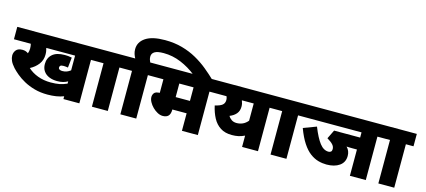

<svg xmlns="http://www.w3.org/2000/svg" viewBox="-65 -1481 4580 2066"><g transform="rotate(15 2225.5 -448.0)"><path d="M858 -484V0H681V-31Q641 -16 597 -9Q553 -2 501 -2Q422 -2 356 -20.5Q290 -39 237.5 -68Q185 -97 147.5 -128.5Q110 -160 87 -185Q53 -223 40 -253.5Q27 -284 27 -311Q27 -345 48.5 -371.5Q70 -398 120 -398Q139 -398 155 -392.5Q171 -387 184 -377Q194 -402 194 -432Q194 -459 188 -484H0V-622H943V-484ZM589 -288Q618 -288 639 -296Q660 -304 681 -320V-484H360Q365 -468 368 -450Q371 -432 371 -411Q371 -350 336 -304Q301 -258 245 -229Q291 -186 357 -161.5Q423 -137 501 -137Q556 -137 597.5 -145Q639 -153 681 -172V-197Q658 -184 630 -176.5Q602 -169 564 -169Q515 -169 475.5 -185Q436 -201 413 -233.5Q390 -266 390 -313Q390 -381 436 -421.5Q482 -462 573 -462Q590 -462 610 -460.5Q630 -459 652 -454L640 -340Q631 -342 617 -343.5Q603 -345 592 -345Q566 -345 556.5 -337.5Q547 -330 547 -316Q547 -302 559.5 -295Q572 -288 589 -288Z M1175 -484V0H998V-484H928V-622H1260V-484Z M1315 -484H1245V-622H1314Q1303 -642 1295 -666Q1287 -690 1287 -719Q1287 -799 1359.5 -847.5Q1432 -896 1574 -896Q1679 -896 1766.5 -871.5Q1854 -847 1927 -806Q2000 -765 2061 -715Q2122 -665 2174 -615H1963Q1883 -679 1789.5 -718Q1696 -757 1596 -757Q1526 -757 1495.5 -738Q1465 -719 1465 -684Q1465 -667 1469.5 -651.5Q1474 -636 1481 -622H1577V-484H1492V0H1315Z M2178 -484V0H2001V-195H1842V-193Q1842 -145 1821 -123Q1800 -101 1759 -101Q1730 -101 1700 -117Q1670 -133 1645 -158Q1620 -183 1604.5 -212Q1589 -241 1589 -267Q1589 -291 1603.5 -311Q1618 -331 1665 -333V-484H1562V-622H2263V-484ZM2001 -484H1842V-333H2001Z M2933 -622V-484H2848V0H2671V-126Q2635 -109 2602.5 -102Q2570 -95 2530 -95Q2454 -95 2402.5 -128Q2351 -161 2319.5 -219.5Q2288 -278 2271 -355Q2329 -368 2353 -388Q2377 -408 2377 -444Q2377 -465 2368 -484H2248V-622ZM2454 -288Q2466 -265 2489.5 -249Q2513 -233 2546 -233Q2582 -233 2613.5 -247Q2645 -261 2671 -292V-484H2539Q2545 -469 2549 -452.5Q2553 -436 2553 -417Q2553 -369 2526.5 -337.5Q2500 -306 2454 -288Z M3165 -484V0H2988V-484H2918V-622H3250V-484Z M4049 -484V0H3872V-293H3825Q3806 -293 3788 -293.5Q3770 -294 3756 -295Q3775 -276 3784.5 -252.5Q3794 -229 3794 -200Q3794 -129 3739.5 -90.5Q3685 -52 3596 -52Q3550 -52 3503.5 -65Q3457 -78 3412 -111.5Q3367 -145 3326 -207Q3285 -269 3249 -366L3393 -420Q3439 -304 3483 -247.5Q3527 -191 3581 -191Q3598 -191 3608.5 -200Q3619 -209 3619 -229Q3619 -257 3598.5 -279.5Q3578 -302 3534 -328L3582 -426H3872V-484H3235V-622H4134V-484Z M4366 -484V0H4189V-484H4119V-622H4451V-484Z"/></g></svg>

Font: Noto Sans Devanagari UI Black
Style: Regular
Weight: 900
Designer: Jelle Bosma - Monotype Design Team
Foundry: Monotype Imaging Inc.
Version: Version 2.003; ttfautohint (v1.8.4.7-5d5b)